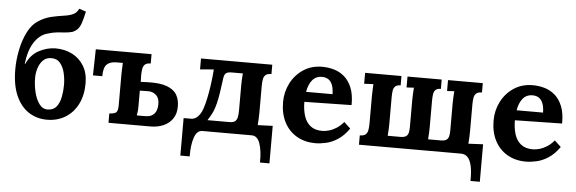

<svg xmlns="http://www.w3.org/2000/svg" viewBox="-56 -959 3994 1331"><g transform="rotate(5 1941.0 -293.5)"><path d="M290 16Q218 16 162 -20.5Q106 -57 73.5 -130.5Q41 -204 41 -313Q41 -380 55 -449Q69 -518 97.5 -574.5Q126 -631 169 -658Q212 -686 257.5 -696.5Q303 -707 343 -712.5Q383 -718 407 -729Q419 -735 427.5 -743Q436 -751 447 -770L494 -754Q483 -703 473 -674Q463 -645 449 -630Q435 -615 413 -606Q387 -599 361.5 -597.5Q336 -596 305.5 -593Q275 -590 235 -577Q185 -561 149.5 -506Q114 -451 103 -357H107Q136 -422 191.5 -451.5Q247 -481 306 -482Q371 -482 422.5 -456Q474 -430 504.5 -380Q535 -330 535 -259Q535 -175 503.5 -113Q472 -51 416.5 -17.5Q361 16 290 16ZM290 -55Q330 -56 350.5 -83Q371 -110 379 -151Q387 -192 387 -234Q387 -275 377.5 -316.5Q368 -358 345 -385.5Q322 -413 281 -412Q247 -411 225.5 -389Q204 -367 193.5 -334Q183 -301 183 -266Q183 -215 195 -166Q207 -117 230.5 -85.5Q254 -54 290 -55Z M973 -435Q946 -435 933.5 -424Q921 -413 917.5 -393Q914 -373 914 -346L915 -302L960 -304Q1050 -307 1099 -288Q1148 -269 1167 -234.5Q1186 -200 1186 -158Q1187 -104 1162.5 -69Q1138 -34 1098 -17Q1058 0 1010 0H717V-65Q744 -66 760.5 -74.5Q777 -83 777 -126V-339Q777 -353 778 -376.5Q779 -400 780 -422H735Q690 -422 668 -399.5Q646 -377 646 -318H581L585 -500H973ZM914 -128Q914 -110 912 -95Q910 -80 908 -68Q922 -68 934.5 -68Q947 -68 958.5 -68Q970 -68 981 -69Q1011 -71 1030 -92.5Q1049 -114 1050 -153Q1052 -198 1029 -220Q1006 -242 974 -242Q954 -241 941 -241.5Q928 -242 914 -241Z M1233 183V-78H1284Q1307 -78 1324.5 -92.5Q1342 -107 1355 -132Q1366 -155 1375.5 -192Q1385 -229 1392.5 -272Q1400 -315 1405 -357Q1410 -399 1412 -432L1317 -424V-500H1813V-435Q1785 -435 1772.5 -424Q1760 -413 1756.5 -393Q1753 -373 1753 -346V-161Q1753 -147 1752 -122Q1751 -97 1749 -74L1853 -78V183H1787Q1789 104 1771.5 52Q1754 0 1714 0H1371Q1332 0 1314.5 52Q1297 104 1298 183ZM1399 -78H1552Q1580 -78 1592 -89Q1604 -100 1607.5 -120.5Q1611 -141 1611 -167V-340Q1611 -354 1612 -377.5Q1613 -401 1615 -422H1536Q1512 -422 1499.5 -413.5Q1487 -405 1483 -380Q1475 -319 1468.5 -276Q1462 -233 1454 -201Q1446 -169 1435 -142Q1428 -126 1419 -110.5Q1410 -95 1399 -78Z M2157 16Q2084 16 2028 -16.5Q1972 -49 1941 -108.5Q1910 -168 1910 -249Q1910 -319 1941 -380Q1972 -441 2028.5 -478.5Q2085 -516 2160 -516Q2202 -516 2242 -504.5Q2282 -493 2314.5 -465Q2347 -437 2366.5 -389Q2386 -341 2385 -269L2057 -263Q2057 -209 2070.5 -166Q2084 -123 2115 -98Q2146 -73 2198 -73Q2218 -73 2243.5 -80Q2269 -87 2295.5 -103.5Q2322 -120 2345 -148L2390 -106Q2354 -55 2313 -28.5Q2272 -2 2231.5 7Q2191 16 2157 16ZM2063 -333H2247Q2246 -375 2235.5 -399.5Q2225 -424 2207 -435Q2189 -446 2165 -446Q2121 -446 2096 -414.5Q2071 -383 2063 -333Z M3252 183Q3253 116 3243.5 76Q3234 36 3215.5 18Q3197 0 3171 0H2460V-65Q2488 -65 2500.5 -76Q2513 -87 2516.5 -107.5Q2520 -128 2520 -154V-339Q2520 -353 2521 -379Q2522 -405 2523 -427L2459 -424V-500H2712V-435Q2687 -435 2675 -424Q2663 -413 2660 -393Q2657 -373 2657 -346V-161Q2657 -147 2656 -123.5Q2655 -100 2653 -79H2741Q2769 -79 2781.5 -88.5Q2794 -98 2797.5 -115Q2801 -132 2801 -154V-339Q2801 -353 2802 -379Q2803 -405 2805 -427L2754 -424V-500H2992V-435Q2967 -435 2955.5 -424Q2944 -413 2941 -393Q2938 -373 2938 -346V-161Q2938 -147 2937 -124Q2936 -101 2934 -79H3022Q3050 -79 3062.5 -88.5Q3075 -98 3078.5 -115Q3082 -132 3082 -154V-339Q3082 -353 3083 -379Q3084 -405 3086 -427L3036 -424V-500H3278V-435Q3251 -435 3238.5 -424Q3226 -413 3222.5 -393Q3219 -373 3219 -346V-161Q3219 -147 3218 -121.5Q3217 -96 3215 -73L3317 -78V183Z M3622 16Q3549 16 3493 -16.5Q3437 -49 3406 -108.5Q3375 -168 3375 -249Q3375 -319 3406 -380Q3437 -441 3493.5 -478.5Q3550 -516 3625 -516Q3667 -516 3707 -504.5Q3747 -493 3779.5 -465Q3812 -437 3831.5 -389Q3851 -341 3850 -269L3522 -263Q3522 -209 3535.5 -166Q3549 -123 3580 -98Q3611 -73 3663 -73Q3683 -73 3708.5 -80Q3734 -87 3760.5 -103.5Q3787 -120 3810 -148L3855 -106Q3819 -55 3778 -28.5Q3737 -2 3696.5 7Q3656 16 3622 16ZM3528 -333H3712Q3711 -375 3700.5 -399.5Q3690 -424 3672 -435Q3654 -446 3630 -446Q3586 -446 3561 -414.5Q3536 -383 3528 -333Z"/></g></svg>

Font: Lora
Style: Weight 700
Weight: 700
Designer: Olga Karpushina, Alexei Vanyashin (Cyrillic)
Foundry: Cyreal
Version: Version 3.001